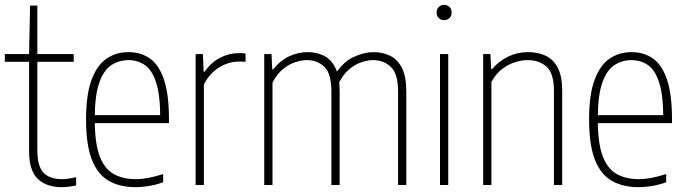

<svg xmlns="http://www.w3.org/2000/svg" viewBox="-20 -763 2830 792"><path d="M234 9Q172 9 136 -25Q100 -59 100 -139V-540L104 -740H134V-145Q134 -77 159.5 -50.5Q185 -24 236 -24Q249.5 -24 264.2 -26.2Q279 -28.5 294 -32V2Q280.5 5 264.5 7Q248.5 9 234 9ZM0 -508V-540H284V-508Z M539 9Q473 9 427.5 -17.8Q382 -44.5 358.5 -105.5Q335 -166.5 335 -270Q335 -373.5 358 -434.5Q381 -495.5 420.5 -521.8Q460 -548 510 -548Q560.5 -548 598 -522Q635.5 -496 656.2 -435.2Q677 -374.5 677 -270V-255H357V-288H649L641 -276Q641 -370 624.2 -422Q607.5 -474 578 -494.5Q548.5 -515 510 -515Q471 -515 439.5 -494.5Q408 -474 389.5 -422Q371 -370 371 -276V-267Q371 -174.5 390.2 -121.5Q409.5 -68.5 447.2 -46.2Q485 -24 541 -24Q564.5 -24 591.2 -29Q618 -34 653 -45V-11Q621 0 593.2 4.5Q565.5 9 539 9Z M787 0V-540H817L820 -467H824Q850.5 -505.5 888 -524.8Q925.5 -544 966 -544Q975 -544 981.8 -543.5Q988.5 -543 993 -542V-508Q985.5 -509 979.8 -509Q974 -509 965 -509Q937.5 -509 910 -498.2Q882.5 -487.5 859.2 -466.2Q836 -445 821 -414V0Z M1070 0V-540H1100L1103 -477H1107Q1136.5 -514 1173.2 -531Q1210 -548 1249 -548Q1286 -548 1316 -533.2Q1346 -518.5 1363.5 -483Q1381 -447.5 1381 -385V0H1347V-385Q1347 -459.5 1318.2 -487.2Q1289.5 -515 1245 -515Q1224 -515 1198 -506.5Q1172 -498 1147 -477.8Q1122 -457.5 1104 -422V0ZM1622 0V-385Q1622 -459.5 1592.2 -487.2Q1562.5 -515 1518 -515Q1497 -515 1470 -506Q1443 -497 1417 -474.2Q1391 -451.5 1373 -410L1359 -452Q1394.5 -507.5 1438.2 -527.8Q1482 -548 1521 -548Q1558 -548 1588.8 -533.2Q1619.5 -518.5 1637.8 -483Q1656 -447.5 1656 -385V0Z M1795 0V-540H1829V0ZM1812 -680Q1798.5 -680 1789.8 -688.5Q1781 -697 1781 -711Q1781 -725.5 1789.8 -734.2Q1798.5 -743 1812 -743Q1825.5 -743 1834.2 -734.2Q1843 -725.5 1843 -711Q1843 -697 1834.2 -688.5Q1825.5 -680 1812 -680Z M1973 0V-540H2003L2006 -478H2010Q2038 -511 2076 -529.5Q2114 -548 2158 -548Q2198 -548 2230 -533.5Q2262 -519 2280.5 -484Q2299 -449 2299 -388V0H2265V-387Q2265 -460 2235 -487.5Q2205 -515 2156 -515Q2133 -515 2105.5 -506.8Q2078 -498.5 2051.8 -478.8Q2025.5 -459 2007 -425V0Z M2614 9Q2548 9 2502.5 -17.8Q2457 -44.5 2433.5 -105.5Q2410 -166.5 2410 -270Q2410 -373.5 2433 -434.5Q2456 -495.5 2495.5 -521.8Q2535 -548 2585 -548Q2635.5 -548 2673 -522Q2710.5 -496 2731.2 -435.2Q2752 -374.5 2752 -270V-255H2432V-288H2724L2716 -276Q2716 -370 2699.2 -422Q2682.5 -474 2653 -494.5Q2623.5 -515 2585 -515Q2546 -515 2514.5 -494.5Q2483 -474 2464.5 -422Q2446 -370 2446 -276V-267Q2446 -174.5 2465.2 -121.5Q2484.5 -68.5 2522.2 -46.2Q2560 -24 2616 -24Q2639.5 -24 2666.2 -29Q2693 -34 2728 -45V-11Q2696 0 2668.2 4.5Q2640.5 9 2614 9Z"/></svg>

Font: Encode Sans Condensed Thin
Style: Regular
Weight: 100
Width: 3
Designer: Multiple Designers
Foundry: Impallari Type
Version: Version 3.002